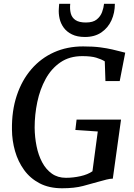

<svg xmlns="http://www.w3.org/2000/svg" viewBox="-20 -1000 720 1028"><path d="M312.5 8Q243 8 192.2 -18.5Q141.5 -45 109 -90Q76.5 -135 60.5 -191Q44.5 -247 44 -306Q42.5 -406.5 69.8 -488.5Q97 -570.5 148 -629.5Q199 -688.5 269.2 -720Q339.5 -751.5 425 -751.5Q479 -751.5 516.8 -746.5Q554.5 -741.5 581 -735.2Q607.5 -729 626.5 -724Q632.5 -722.5 638.2 -721Q644 -719.5 650.5 -718L621 -566H544.5L541 -671.5Q522.5 -683 495.2 -691.2Q468 -699.5 420.5 -699.5Q352 -699.5 303.5 -666.2Q255 -633 224.5 -577.5Q194 -522 179.8 -454.2Q165.5 -386.5 165.5 -317Q166 -265.5 175.8 -217.2Q185.5 -169 205.8 -131Q226 -93 257.5 -70.5Q289 -48 333 -48Q372 -48 411 -56.8Q450 -65.5 475 -83L503.5 -296L383.5 -304L390 -359.5H628L584 -43.5Q569.5 -43.5 550 -38.5Q530.5 -33.5 509 -27.5Q470.5 -16.5 424.5 -4.2Q378.5 8 312.5 8ZM435 -802Q393.5 -802 365.5 -815.8Q337.5 -829.5 321.2 -851.8Q305 -874 299 -900.8Q293 -927.5 295 -953.5Q295.5 -960 295.8 -966.5Q296 -973 297 -979.5H356Q353 -951 359 -928.2Q365 -905.5 384.2 -892.5Q403.5 -879.5 440 -879.5Q478 -879.5 498 -895.8Q518 -912 526.5 -935.2Q535 -958.5 537 -979.5H595Q595 -931.5 576.8 -891.2Q558.5 -851 522.8 -826.5Q487 -802 435 -802Z"/></svg>

Font: Merriweather 24pt Medium
Style: Italic
Weight: 500
Italic angle: -7.8°
Version: Version 2.101